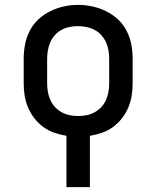

<svg xmlns="http://www.w3.org/2000/svg" viewBox="-20 -551 640 786"><path d="M252 215V5Q227 1 202.5 -7.5Q178 -16 157.5 -31Q137 -46 121 -66.5Q105 -87 95 -110.5Q85 -134 81 -159Q77 -184 77 -210V-310Q77 -340 82.5 -369Q88 -398 101.5 -424.5Q115 -451 137 -471.5Q159 -492 185.5 -505Q212 -518 241 -524.5Q270 -531 300 -531Q330 -531 359 -524.5Q388 -518 414.5 -505Q441 -492 463 -471.5Q485 -451 498.5 -424.5Q512 -398 517.5 -369Q523 -340 523 -310V-210Q523 -184 519 -159Q515 -134 505 -110.5Q495 -87 479 -66.5Q463 -46 442.5 -31Q422 -16 397.5 -7.5Q373 1 348 5V215ZM300 -76Q318 -76 335 -79.5Q352 -83 367.5 -91.5Q383 -100 395 -113Q407 -126 414 -142Q421 -158 424 -175Q427 -192 427 -210V-310Q427 -328 424 -345.5Q421 -363 413.5 -379Q406 -395 394 -408Q382 -421 366.5 -429Q351 -437 333.5 -440.5Q316 -444 298 -444Q281 -444 264 -440.5Q247 -437 231.5 -428.5Q216 -420 204.5 -407Q193 -394 186 -378Q179 -362 176 -344.5Q173 -327 173 -310V-210Q173 -192 176 -175Q179 -158 186 -142Q193 -126 205 -113Q217 -100 232.5 -91.5Q248 -83 265 -79.5Q282 -76 300 -76Z"/></svg>

Font: Zed Mono Medium Extended
Style: Regular
Weight: 500
Width: 7
Monospace: yes
Designer: Belleve Invis
Foundry: Belleve Invis
Version: Version 1.0.0; ttfautohint (v1.8.4)